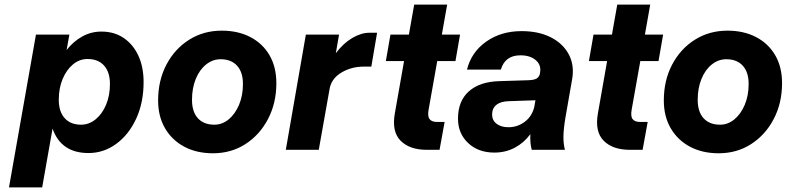

<svg xmlns="http://www.w3.org/2000/svg" viewBox="-20 -650 3413 833"><path d="M136 -500H281L269 -433Q298 -470 336.5 -491.5Q375 -513 420 -513Q476 -513 517 -485Q558 -457 580.5 -408Q603 -359 603 -294Q603 -205 571 -135.5Q539 -66 484.5 -26Q430 14 364 14Q245 14 208 -92L163 163H19ZM457 -286Q457 -337 431.5 -365.5Q406 -394 360 -394Q325 -394 297 -371Q269 -348 252 -308Q235 -268 235 -217Q235 -166 260.5 -137.5Q286 -109 332 -109Q366 -109 394.5 -132Q423 -155 440 -195Q457 -235 457 -286Z M666 -214Q666 -301 702 -369.5Q738 -438 800.5 -477.5Q863 -517 942 -517Q1013 -517 1066.5 -489Q1120 -461 1149.5 -410Q1179 -359 1179 -289Q1179 -203 1143 -134Q1107 -65 1045 -25Q983 15 904 15Q833 15 779.5 -13.5Q726 -42 696 -93.5Q666 -145 666 -214ZM1034 -286Q1034 -337 1008.5 -365Q983 -393 937 -393Q903 -393 874.5 -370.5Q846 -348 829.5 -308Q813 -268 813 -217Q813 -165 838.5 -137Q864 -109 910 -109Q944 -109 972 -132Q1000 -155 1017 -195Q1034 -235 1034 -286Z M1307 -500H1451L1437 -419Q1469 -462 1508 -485Q1547 -508 1583 -508H1616L1591 -361H1558Q1506 -361 1463.5 -336.5Q1421 -312 1411 -270L1363 0H1220Z M1909 -121 1887 0H1832Q1757 0 1718 -39.5Q1679 -79 1693 -158L1733 -385H1654L1674 -500H1754L1777 -630H1920L1897 -500H1976L1956 -385H1877L1840 -177Q1834 -146 1843.5 -133.5Q1853 -121 1875 -121Z M2433 -139Q2425 -91 2424.5 -58.5Q2424 -26 2431 0H2287Q2279 -29 2281 -68Q2253 -30 2213 -9Q2173 12 2125 12Q2055 12 2011 -29.5Q1967 -71 1967 -135Q1967 -212 2014.5 -254Q2062 -296 2148 -298L2274 -302Q2297 -303 2307.5 -309Q2318 -315 2322 -328L2323 -335Q2329 -368 2304.5 -389Q2280 -410 2238 -410Q2171 -410 2153 -348H2006Q2025 -424 2089.5 -469.5Q2154 -515 2243 -515Q2317 -515 2370 -488Q2423 -461 2448 -413.5Q2473 -366 2462 -305ZM2115 -153Q2115 -128 2134.5 -113Q2154 -98 2186 -98Q2225 -98 2256.5 -121.5Q2288 -145 2298 -186L2303 -215L2187 -211Q2152 -210 2133.5 -195Q2115 -180 2115 -153Z M2790 -121 2768 0H2713Q2638 0 2599 -39.5Q2560 -79 2574 -158L2614 -385H2535L2555 -500H2635L2658 -630H2801L2778 -500H2857L2837 -385H2758L2721 -177Q2715 -146 2724.5 -133.5Q2734 -121 2756 -121Z M2860 -214Q2860 -301 2896 -369.5Q2932 -438 2994.5 -477.5Q3057 -517 3136 -517Q3207 -517 3260.5 -489Q3314 -461 3343.5 -410Q3373 -359 3373 -289Q3373 -203 3337 -134Q3301 -65 3239 -25Q3177 15 3098 15Q3027 15 2973.5 -13.5Q2920 -42 2890 -93.5Q2860 -145 2860 -214ZM3228 -286Q3228 -337 3202.5 -365Q3177 -393 3131 -393Q3097 -393 3068.5 -370.5Q3040 -348 3023.5 -308Q3007 -268 3007 -217Q3007 -165 3032.5 -137Q3058 -109 3104 -109Q3138 -109 3166 -132Q3194 -155 3211 -195Q3228 -235 3228 -286Z"/></svg>

Font: Overused Grotesk
Style: Bold Italic
Weight: 700
Italic angle: -10°
Version: Version 0.003